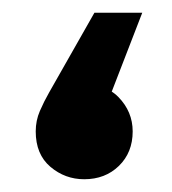

<svg xmlns="http://www.w3.org/2000/svg" viewBox="-20 -281 269 301"><path d="M93 -151Q143 -152 165.5 -129Q188 -106 188 -75Q188 -42 166.5 -21Q145 0 112 0Q82 0 59 -19.5Q36 -39 36 -75Q36 -92 42.5 -107Q49 -122 57 -136L128 -261H203L133 -80Z"/></svg>

Font: Alexandria SemiBold
Style: Regular
Weight: 600
Designer: Mohamed Gaber
Foundry: Kief Type Foundry
Version: Version 5.100